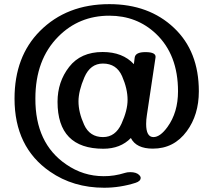

<svg xmlns="http://www.w3.org/2000/svg" viewBox="-20 -692 1010 909"><path d="M473.1 196.8Q326.7 196.8 216.8 120.6Q48.8 4.9 48.8 -225.1Q48.8 -424.3 168.9 -544.9Q295.9 -672.4 497.6 -672.4Q685.1 -672.4 803.7 -560.1Q921.4 -449.2 921.4 -259.8Q921.4 -148.4 864.3 -70.8Q803.7 11.7 703.6 11.7Q625 11.7 599.6 -38.6Q550.3 12.2 469.2 12.2Q252.4 12.2 252.4 -210Q252.4 -304.7 307.4 -375.2Q362.3 -445.8 465.8 -445.8Q561 -445.8 613.8 -388.2L617.7 -419.4Q621.1 -445.3 668.5 -445.3Q720.2 -445.3 716.3 -419.9L675.3 -146.5Q671.9 -125 671.9 -105Q671.9 -43 706.5 -43Q738.3 -43 772.9 -90.8Q822.8 -159.7 822.8 -259.8Q822.8 -433.1 718.3 -532.2Q627.9 -617.7 497.6 -617.7Q354 -617.7 255.9 -518.6Q147.5 -409.7 147.5 -225.6Q146.5 -13.7 293.5 86.4Q374 142.1 470.7 142.1Q520.5 142.6 571.8 126.5Q582 123 596.7 123Q625.5 123 639.2 136.7Q646 143.6 646 149.9Q646 166 621.1 173.8Q548.3 196.8 473.1 196.8ZM467.8 -43Q526.4 -43 555.2 -106.4Q584 -169.9 584 -219.2Q584 -272 557.9 -331.5Q531.7 -391.1 467.3 -391.1Q407.7 -391.1 379.6 -326.2Q351.6 -261.2 351.6 -211.9Q351.6 -160.2 378.2 -101.6Q404.8 -43 467.8 -43Z"/></svg>

Font: Gayathri
Style: Bold
Weight: 700
Designer: Binoy Dominic <binoy.domenic@gmail.com>
Foundry: SMC
Version: Version 1.000